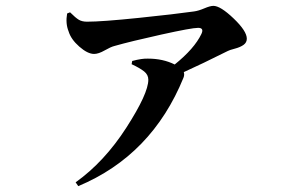

<svg xmlns="http://www.w3.org/2000/svg" viewBox="-20 -574 1040 655"><path d="M209 -528 219 -532Q238 -513 249 -506.5Q260 -500 277 -500Q328 -500 453.5 -513Q579 -526 642 -535Q657 -537 677 -545.5Q697 -554 708 -554Q732 -554 777 -511Q822 -468 822 -442Q822 -429 811 -421Q800 -413 781 -408Q762 -403 757 -400Q667 -355 607 -328Q610 -319 606 -309Q498 -44 247 61L238 48Q336 -22 411 -138.5Q486 -255 486 -302Q486 -319 471.5 -330.5Q457 -342 429 -355L431 -366Q465 -375 485 -374Q536 -374 576 -354Q643 -408 667 -458Q677 -479 656 -479Q634 -479 530 -456Q426 -433 370 -417Q358 -414 337 -402Q316 -390 301 -390Q279 -390 250.5 -415Q222 -440 214 -467Q203 -494 209 -528Z"/></svg>

Font: Swei Spring CJKtc
Style: Bold
Weight: 700
Version: Version 1.021